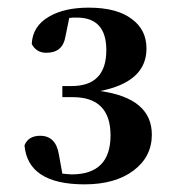

<svg xmlns="http://www.w3.org/2000/svg" viewBox="-20 -942 455 502"><path d="M151 -846Q144 -804 101 -804Q75 -804 63 -827Q65 -874 109 -899Q149 -922 212 -922Q286 -922 325 -892Q363 -864 363 -815Q363 -728 242 -704Q377 -685 377 -590Q377 -532 329 -496Q281 -460 201 -460Q53 -460 44 -562Q54 -587 85 -587Q126 -587 134 -538L143 -488L154 -487L167 -486Q269 -486 269 -588Q269 -688 170 -688H143V-717H167Q258 -717 258 -811Q258 -896 181 -896H171L161 -895Z"/></svg>

Font: Source Han Serif SC Heavy
Style: Regular
Weight: 900
Designer: Ryoko NISHIZUKA  (kana & ideographs); Frank Grießhammer (Latin, Greek & Cyrillic); Wenlong ZHANG  (bopomofo); Sandoll Co
Foundry: Adobe Systems Incorporated
Version: Version 1.001 October 20, 2017